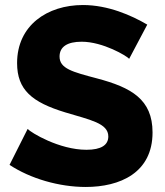

<svg xmlns="http://www.w3.org/2000/svg" viewBox="-20 -736 655 764"><path d="M566 -638C503 -675 410 -716 310 -716C168 -716 48 -635 48 -485C48 -378 108 -329 239 -289C338 -259 411 -246 411 -193C411 -159 383 -140 324 -140C215 -140 102 -209 90 -223L18 -80C101 -25 216 8 321 8C457 8 587 -48 587 -209C587 -341 502 -388 366 -424C268 -450 217 -463 217 -511C217 -550 248 -570 305 -570C390 -570 485 -513 494 -502Z"/></svg>

Font: Raleway
Style: ExtraBold
Weight: 800
Designer: Matt McInerney, Pablo Impallari, Rodrigo Fuenzalida
Foundry: Matt McInerney, Pablo Impallari, Rodrigo Fuenzalida
Version: Version 3.000